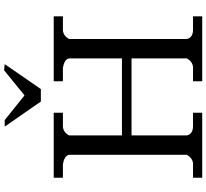

<svg xmlns="http://www.w3.org/2000/svg" viewBox="-55 -955 1010 940"><g transform="rotate(-90 450.0 -485.0)"><path d="M453 -870 576 -970 606 -967 484 -790H423L300 -967H332ZM257 -75Q264 -45 303 -45H368V0H50V-45H121Q148 -49 162 -75V-652Q158 -675 115 -682H50V-727H368V-682H298Q271 -678 257 -652V-393H634V-652Q630 -675 587 -682H522V-727H840V-682H770Q743 -678 729 -652V-75Q736 -45 775 -45H840V0H522V-45H593Q620 -49 634 -75V-346H257Z"/></g></svg>

Font: Sawarabi Mincho
Style: Regular
Weight: 400
Version: Version 1.00